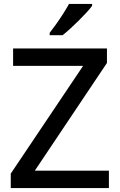

<svg xmlns="http://www.w3.org/2000/svg" viewBox="-20 -962 613 982"><path d="M537 0H35V-74L405 -625H47V-714H527V-640L158 -89H537ZM451 -932Q441 -918 422.5 -898Q404 -878 382.5 -856.5Q361 -835 339.5 -815.5Q318 -796 300 -782H234V-794Q249 -813 267.5 -839Q286 -865 303.5 -892.5Q321 -920 333 -942H451Z"/></svg>

Font: Noto Sans New Tai Lue Medium
Style: Regular
Weight: 500
Version: Version 2.003